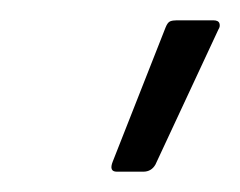

<svg xmlns="http://www.w3.org/2000/svg" viewBox="-20 -715 236 189"><path d="M95 -546Q91 -546 90 -548.5Q89 -551 91 -556L143 -688Q145 -693 147.5 -694Q150 -695 154 -695H190Q195 -695 196 -692Q197 -689 195 -686L133 -553Q129 -546 121 -546Z"/></svg>

Font: Sofia Sans Light
Style: Italic
Weight: 300
Italic angle: -9°
Version: Version 4.100-B